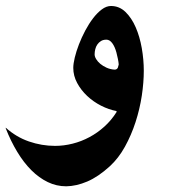

<svg xmlns="http://www.w3.org/2000/svg" viewBox="-65 -431 582 654"><path d="M339.4 -211.4Q338.9 -218.8 336.7 -230Q334.5 -241.2 331.5 -252.4Q326.2 -272 317.4 -283.9Q308.6 -295.9 297.4 -295.9Q286.6 -295.9 279.1 -291.3Q271.5 -286.6 266.6 -279.5Q261.7 -272.5 259.5 -263.4Q257.3 -254.4 257.3 -245.6Q257.3 -238.3 262.5 -229.7Q267.6 -221.2 276.6 -213.6Q285.6 -206.1 298.1 -200.4Q310.5 -194.8 325.2 -193.8Q333.5 -193.8 336.4 -200.7V-200.2ZM424.8 -189.9Q424.8 -150.4 418 -105Q411.1 -59.6 396.7 -15.1Q382.3 29.3 360.6 68.6Q338.9 107.9 309.1 135.3Q269.5 171.4 232.2 187.3Q194.8 203.1 160.6 203.6Q127.4 203.6 97.7 189.2Q67.9 174.8 41.7 148.7Q15.6 122.6 -6.3 86.2Q-28.3 49.8 -45.4 6.3V3.9Q-10.3 35.6 33.4 50.8Q77.1 65.9 122.6 65.9Q152.3 65.9 182.4 58.3Q212.4 50.8 239.7 36.1Q267.1 21.5 290.8 0Q314.5 -21.5 332 -49.3V-52.7Q305.7 -57.6 279.3 -71Q252.9 -84.5 231.9 -104.2Q210.9 -124 197.8 -148.4Q184.6 -172.9 184.6 -199.7Q184.6 -213.9 189.7 -235.1Q194.8 -256.3 203.9 -279.8Q212.9 -303.2 225.3 -326.7Q237.8 -350.1 252 -368.7Q266.1 -387.2 281.7 -398.9Q297.4 -410.6 313 -410.6Q341.3 -410.6 362.3 -390.4Q383.3 -370.1 397.2 -338.1Q411.1 -306.2 418 -266.8Q424.8 -227.5 424.8 -189.9Z"/></svg>

Font: XB Khoramshahr
Style: Bold
Weight: 700
Designer: Behnam
Foundry: Irmug
Version: Version 8.005 2009